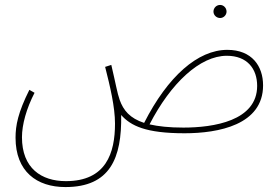

<svg xmlns="http://www.w3.org/2000/svg" viewBox="-20 -527 1134 778"><path d="M872 -454C886 -454 898 -466 898 -480C898 -495 886 -507 872 -507C857 -507 845 -495 845 -480C845 -466 857 -454 872 -454ZM245 231C426 231 474 114 471 -61C510 -17 571 13 728 13C865 13 1046 -21 1046 -181C1046 -259 1001 -325 901 -325C782 -325 660 -218 564 -29C506 -48 480 -80 465 -122C455 -150 449 -188 431 -264L406 -256C426 -177 446 -94 446 -26C446 93 410 207 247 207C148 207 69 155 69 29C69 -22 87 -87 120 -151L99 -163C53 -71 43 -19 43 31C43 168 129 231 245 231ZM899 -301C982 -301 1022 -248 1022 -179C1022 -37 845 -10 723 -10C665 -10 621 -15 586 -23C672 -190 790 -301 899 -301Z"/></svg>

Font: Noto Sans Arabic UI Cn Th
Style: Regular
Weight: 100
Width: 3
Designer: Monotype Design Team, Nadine Chahine and Nizar Qandah
Foundry: Monotype Imaging Inc.
Version: Version 2.010